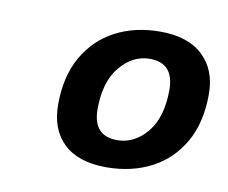

<svg xmlns="http://www.w3.org/2000/svg" viewBox="-50 -786 557 470"><g transform="rotate(10 228.5 -551.0)"><path d="M240 -376Q171 -376 134.5 -410.5Q98 -445 98 -507Q98 -577 126 -626Q154 -675 202.5 -700.5Q251 -726 314 -726Q383 -726 420 -691Q457 -656 457 -596Q457 -525 429 -476Q401 -427 352 -401.5Q303 -376 240 -376ZM255 -446Q298 -446 329 -483.5Q360 -521 360 -589Q360 -656 300 -656Q258 -656 226.5 -618.5Q195 -581 195 -513Q195 -446 255 -446Z"/></g></svg>

Font: Geist Medium
Style: Italic
Weight: 500
Italic angle: -12°
Designer: Basement.studio, Andrés Briganti, Mateo Zaragoza
Foundry: Basement.studio, Vercel, Andrés Briganti, Guido Ferreyra, Mateo Zaragoza
Version: Version 1.500; ttfautohint (v1.8.4.7-5d5b)